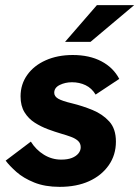

<svg xmlns="http://www.w3.org/2000/svg" viewBox="-20 -717 542 747"><path d="M212 10Q155 10 113 -7Q71 -24 44 -48Q17 -72 2 -92L100 -166Q120 -134 151 -115Q182 -96 218 -96Q243 -96 259.5 -102.5Q276 -109 285 -120Q294 -131 294 -144Q294 -159 284 -168.5Q274 -178 256.5 -184.5Q239 -191 218 -197Q194 -204 167 -214Q140 -224 115.5 -239.5Q91 -255 75.5 -280Q60 -305 60 -342Q60 -389 86 -425.5Q112 -462 158 -482.5Q204 -503 263 -503Q328 -503 374.5 -478.5Q421 -454 444 -410L352 -349Q337 -374 313 -385.5Q289 -397 260 -397Q234 -397 212.5 -386.5Q191 -376 191 -356Q191 -342 206.5 -333Q222 -324 260 -315Q301 -305 340 -289Q379 -273 405 -244.5Q431 -216 431 -166Q431 -114 403 -74Q375 -34 326.5 -12Q278 10 212 10ZM233 -554 357 -697H502L332 -554Z"/></svg>

Font: Hanken Grotesk ExtraBold
Style: Italic
Weight: 800
Italic angle: -8°
Designer: Alfredo Marco Pradil
Foundry: Hanken Design Co.
Version: Version 3.013